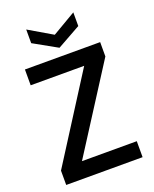

<svg xmlns="http://www.w3.org/2000/svg" viewBox="-165 -1004 880 1096"><g transform="rotate(-20 275.0 -456.0)"><path d="M43 0V-87L372 -604H47V-700H504V-613L174 -97H507V0ZM275 -749 132 -829V-912L275 -828L418 -912V-829Z"/></g></svg>

Font: Rethink Sans SemiBold
Style: Regular
Weight: 600
Designer: The Rethink Sans project authors (Hans Thiessen). DM Sans designed by Colophon Foundry.
Foundry: Rethink Communications LLC
Version: Version 1.001